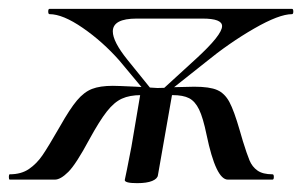

<svg xmlns="http://www.w3.org/2000/svg" viewBox="-46 -406 683 434"><path d="M66 -374Q63 -374 63 -380Q63 -386 66 -386H614Q617 -386 617 -380Q617 -374 614 -374Q585 -374 528.5 -341.5Q472 -309 417 -264L325 -191L315 -198L397 -273Q456 -327 456 -347Q456 -364 412 -364H263Q209 -364 209 -335Q209 -312 242 -271L301 -198L289 -191L224 -269Q186 -312 141 -343Q96 -374 66 -374ZM-24 -12Q2 -12 19.5 -24Q37 -36 50 -55Q63 -74 90 -121Q112 -160 128 -179Q144 -198 162 -205Q180 -212 209 -212Q220 -212 262 -210L311 -207L308 -189Q282 -191 273 -191Q247 -191 229.5 -183Q212 -175 195.5 -154Q179 -133 156 -91Q126 -35 108.5 -17.5Q91 0 78 0H-24Q-26 0 -26 -6Q-26 -12 -24 -12ZM421 -101Q413 -140 404 -158.5Q395 -177 381.5 -184Q368 -191 344 -191Q336 -191 306 -189L307 -207Q324 -207 350 -209L393 -210Q428 -210 445 -202.5Q462 -195 472.5 -175.5Q483 -156 496 -111L503 -87Q512 -58 518 -43.5Q524 -29 536 -20.5Q548 -12 570 -12Q573 -12 573 -6Q573 0 570 0H469Q442 0 421 -101ZM264 8Q236 8 236 1L241 -23Q250 -68 251 -74L272 -198H344L311 -10Q310 -2 298 3Q286 8 264 8Z"/></svg>

Font: Cormorant Infant SemiBold
Style: Italic
Weight: 600
Italic angle: -10°
Designer: Christian Thalmann (Catharsis Fonts)
Foundry: Catharsis Fonts
Version: Version 4.000